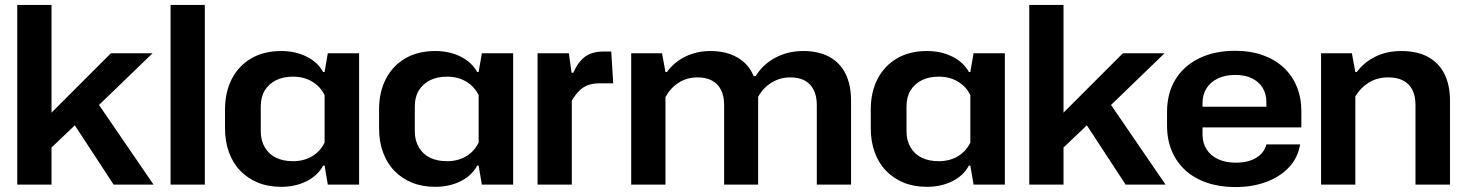

<svg xmlns="http://www.w3.org/2000/svg" viewBox="-20 -749 5946 779"><path d="M50 0V-729H189V0ZM441 0 267 -266 373 -336 603 0ZM177 -139 178 -281 430 -533H599L334 -277L324 -279Z M672 0V-729H811V0Z M1121 9Q1068 9 1026.5 -8Q985 -25 955 -56Q925 -87 909 -131Q893 -175 893 -228V-305Q893 -376 921 -429.5Q949 -483 1000 -512.5Q1051 -542 1121 -542Q1178 -542 1223.5 -519.5Q1269 -497 1291 -457H1297L1310 -533H1437V0H1310L1297 -77H1291Q1269 -36 1223.5 -13.5Q1178 9 1121 9ZM1169 -95Q1213 -95 1246.5 -115Q1280 -135 1297 -171V-363Q1280 -398 1246.5 -418Q1213 -438 1169 -438Q1129 -438 1100 -423.5Q1071 -409 1054.5 -382.5Q1038 -356 1038 -317V-216Q1038 -179 1054.5 -151Q1071 -123 1100 -109Q1129 -95 1169 -95Z M1746 9Q1693 9 1651.5 -8Q1610 -25 1580 -56Q1550 -87 1534 -131Q1518 -175 1518 -228V-305Q1518 -376 1546 -429.5Q1574 -483 1625 -512.5Q1676 -542 1746 -542Q1803 -542 1848.5 -519.5Q1894 -497 1916 -457H1922L1935 -533H2062V0H1935L1922 -77H1916Q1894 -36 1848.5 -13.5Q1803 9 1746 9ZM1794 -95Q1838 -95 1871.5 -115Q1905 -135 1922 -171V-363Q1905 -398 1871.5 -418Q1838 -438 1794 -438Q1754 -438 1725 -423.5Q1696 -409 1679.5 -382.5Q1663 -356 1663 -317V-216Q1663 -179 1679.5 -151Q1696 -123 1725 -109Q1754 -95 1794 -95Z M2161 0V-533H2288L2299 -454H2306Q2326 -499 2354.5 -519.5Q2383 -540 2429 -540H2460L2468 -411H2414Q2384 -411 2364 -403Q2344 -395 2329 -379.5Q2314 -364 2300 -341V0Z M2541 0V-533H2666L2680 -457H2686Q2716 -498 2762 -520Q2808 -542 2862 -542Q2926 -542 2971.5 -516Q3017 -490 3038 -440H3046Q3075 -488 3126 -515Q3177 -542 3239 -542Q3301 -542 3344.5 -518.5Q3388 -495 3410.5 -450Q3433 -405 3433 -340V0H3294V-323Q3294 -360 3281 -385Q3268 -410 3244.5 -422.5Q3221 -435 3186 -435Q3157 -435 3132.5 -425Q3108 -415 3088.5 -397.5Q3069 -380 3056 -356Q3056 -349 3056 -342Q3056 -335 3056 -328V0H2918V-323Q2918 -360 2905 -385Q2892 -410 2868 -422.5Q2844 -435 2810 -435Q2767 -435 2733.5 -413.5Q2700 -392 2680 -355V0Z M3741 9Q3688 9 3646.5 -8Q3605 -25 3575 -56Q3545 -87 3529 -131Q3513 -175 3513 -228V-305Q3513 -376 3541 -429.5Q3569 -483 3620 -512.5Q3671 -542 3741 -542Q3798 -542 3843.5 -519.5Q3889 -497 3911 -457H3917L3930 -533H4057V0H3930L3917 -77H3911Q3889 -36 3843.5 -13.5Q3798 9 3741 9ZM3789 -95Q3833 -95 3866.5 -115Q3900 -135 3917 -171V-363Q3900 -398 3866.5 -418Q3833 -438 3789 -438Q3749 -438 3720 -423.5Q3691 -409 3674.5 -382.5Q3658 -356 3658 -317V-216Q3658 -179 3674.5 -151Q3691 -123 3720 -109Q3749 -95 3789 -95Z M4156 0V-729H4295V0ZM4547 0 4373 -266 4479 -336 4709 0ZM4283 -139 4284 -281 4536 -533H4705L4440 -277L4430 -279Z M4992 10Q4929 10 4877.5 -7.5Q4826 -25 4790 -57.5Q4754 -90 4734.5 -136Q4715 -182 4715 -240V-294Q4715 -371 4749 -426.5Q4783 -482 4845.5 -512.5Q4908 -543 4992 -543Q5053 -543 5102.5 -525.5Q5152 -508 5187 -476Q5222 -444 5241 -398.5Q5260 -353 5260 -297V-232H4836V-316H5131L5118 -300V-335Q5118 -369 5102.5 -393.5Q5087 -418 5059 -431.5Q5031 -445 4992 -445Q4951 -445 4921 -430.5Q4891 -416 4875 -390.5Q4859 -365 4859 -331V-203Q4859 -169 4875.5 -143Q4892 -117 4922.5 -103Q4953 -89 4994 -89Q5044 -89 5076.5 -108.5Q5109 -128 5118 -163H5255Q5246 -109 5210 -70.5Q5174 -32 5118 -11Q5062 10 4992 10Z M5340 0V-533H5465L5479 -457H5485Q5515 -497 5561 -519.5Q5607 -542 5665 -542Q5730 -542 5774 -518Q5818 -494 5840.5 -449Q5863 -404 5863 -341V0H5723V-323Q5723 -360 5710 -385Q5697 -410 5672.5 -422.5Q5648 -435 5613 -435Q5567 -435 5533 -413.5Q5499 -392 5479 -358V0Z"/></svg>

Font: Hubot Sans Condensed ExtraLight SemiBold
Style: Regular
Weight: 600
Version: Version 2.000